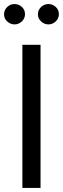

<svg xmlns="http://www.w3.org/2000/svg" viewBox="-24 -932 312 952"><path d="M87 0V-710H177V0ZM100 -862Q100 -841 84.5 -826Q69 -811 48 -811Q28 -811 12 -825.5Q-4 -840 -4 -861Q-4 -882 11.5 -897Q27 -912 48 -912Q69 -912 84.5 -897.5Q100 -883 100 -862ZM268 -862Q268 -841 252.5 -826Q237 -811 216 -811Q196 -811 180 -825.5Q164 -840 164 -861Q164 -882 179.5 -897Q195 -912 216 -912Q237 -912 252.5 -897.5Q268 -883 268 -862Z"/></svg>

Font: IngvarSans
Style: Regular
Weight: 500
Version: Version 3.000